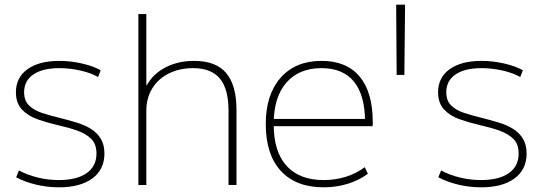

<svg xmlns="http://www.w3.org/2000/svg" viewBox="-20 -790 2318 820"><path d="M232 10Q182 10 134 -1.5Q86 -13 49 -33L61 -62Q96 -43 140.5 -32Q185 -21 231 -21Q308 -21 350 -50.5Q392 -80 392 -134Q392 -175 369.5 -197Q347 -219 310.5 -232Q274 -245 229 -255Q182 -266 140.5 -280.5Q99 -295 73.5 -322.5Q48 -350 48 -396Q48 -459 97.5 -494.5Q147 -530 233 -530Q281 -530 329.5 -519Q378 -508 410 -490L399 -461Q370 -478 324.5 -488.5Q279 -499 234 -499Q162 -499 122.5 -472Q83 -445 83 -396Q83 -360 104 -339.5Q125 -319 160 -307.5Q195 -296 237 -286Q273 -277 307.5 -266.5Q342 -256 368.5 -239.5Q395 -223 410.5 -197.5Q426 -172 426 -134Q426 -66 374.5 -28Q323 10 232 10Z M571 0V-730H605V-426H607Q634 -475 687.5 -502.5Q741 -530 809 -530Q902 -530 946 -478Q990 -426 990 -320V0H956V-317Q956 -410 919 -454.5Q882 -499 805 -499Q746 -499 700.5 -476Q655 -453 630 -412Q605 -371 605 -318V0Z M1362 10Q1244 10 1179.5 -60Q1115 -130 1115 -260Q1115 -386 1178.5 -458Q1242 -530 1353 -530Q1460 -530 1516 -463Q1572 -396 1572 -268Q1572 -263 1572 -259.5Q1572 -256 1571 -251H1133V-282H1550L1539 -269Q1539 -383 1492 -441Q1445 -499 1353 -499Q1257 -499 1203 -437Q1149 -375 1149 -262V-257Q1149 -142 1204 -81.5Q1259 -21 1362 -21Q1412 -21 1457 -35Q1502 -49 1538 -76L1551 -48Q1514 -20 1465 -5Q1416 10 1362 10Z M1674 -470 1672 -770H1710L1707 -470Z M2035 10Q1985 10 1937 -1.5Q1889 -13 1852 -33L1864 -62Q1899 -43 1943.5 -32Q1988 -21 2034 -21Q2111 -21 2153 -50.5Q2195 -80 2195 -134Q2195 -175 2172.5 -197Q2150 -219 2113.5 -232Q2077 -245 2032 -255Q1985 -266 1943.5 -280.5Q1902 -295 1876.5 -322.5Q1851 -350 1851 -396Q1851 -459 1900.5 -494.5Q1950 -530 2036 -530Q2084 -530 2132.5 -519Q2181 -508 2213 -490L2202 -461Q2173 -478 2127.5 -488.5Q2082 -499 2037 -499Q1965 -499 1925.5 -472Q1886 -445 1886 -396Q1886 -360 1907 -339.5Q1928 -319 1963 -307.5Q1998 -296 2040 -286Q2076 -277 2110.5 -266.5Q2145 -256 2171.5 -239.5Q2198 -223 2213.5 -197.5Q2229 -172 2229 -134Q2229 -66 2177.5 -28Q2126 10 2035 10Z"/></svg>

Font: M PLUS 2 ExtraLight
Style: Regular
Weight: 250
Designer: Coji Morishita
Foundry: UNDERFOREST DESIGN
Version: Version 1.001